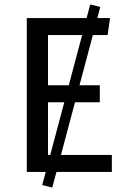

<svg xmlns="http://www.w3.org/2000/svg" viewBox="-20 -770 575 860"><path d="M185 0 169 59 214 70 233 0H481V-76H253L316 -312H427V-388H336L396 -613H462L473 -689H416L429 -739L384 -750L368 -689H100V0ZM348 -613 288 -388H195V-613ZM195 -76V-312H268L205 -76Z"/></svg>

Font: FiraGO Unicode
Style: Regular
Weight: 400
Designer: bBox Type
Foundry: bBox Type GmbH
Version: Version 1.001;PS 001.001;hotconv 1.0.88;makeotf.lib2.5.64775